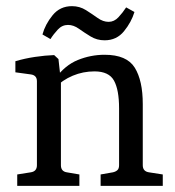

<svg xmlns="http://www.w3.org/2000/svg" viewBox="-20 -604 569 624"><path d="M307 0V-37L347 -44Q356 -46 361.5 -51Q367 -56 367 -67V-252Q367 -312 350.5 -342Q334 -372 287 -372Q250 -372 216.5 -358Q183 -344 156 -317L159 -348Q191 -392 233 -409Q275 -426 320 -426Q392 -426 418 -384Q444 -342 444 -266V-67Q444 -47 464 -44L509 -37V0ZM36 0V-37L80 -44Q100 -47 100 -67V-340Q100 -359 81 -362L30 -369V-405Q60 -414 93.5 -419Q127 -424 156 -425L170 -412L178 -340V-67Q178 -47 197 -44L238 -37V0ZM320 -473Q295 -473 274.5 -485.5Q254 -498 236.5 -510.5Q219 -523 201 -523Q182 -523 168 -508Q154 -493 144 -477L118 -492Q127 -525 151 -554.5Q175 -584 214 -584Q239 -584 259.5 -571Q280 -558 297.5 -545.5Q315 -533 333 -533Q351 -533 365 -548Q379 -563 390 -580L417 -565Q407 -532 383 -502.5Q359 -473 320 -473Z"/></svg>

Font: Yrsa
Style: Regular
Weight: 400
Designer: Anna Giedrys (Yrsa+Rasa design), David Brezina (Yrsa art-direction, Rasa art-direction, design)
Foundry: Rosetta Type Foundry
Version: Version 2.004